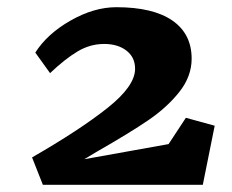

<svg xmlns="http://www.w3.org/2000/svg" viewBox="-20 -865 644 533"><path d="M355 -674Q355 -706 331 -724.5Q307 -743 269 -743Q230 -743 195 -722Q160 -701 119 -662L78 -719Q111 -771 176 -808Q241 -845 303 -845Q405 -845 458.5 -808Q512 -771 512 -702Q512 -653 478 -610Q444 -567 392 -531.5Q340 -496 249 -444L214 -423L448 -465L496 -538L576 -516L543 -352H99L69 -428Q201 -504 278 -565Q355 -626 355 -674Z"/></svg>

Font: Martel Heavy
Style: Regular
Weight: 900
Designer: Dan Reynolds
Foundry: Dan Reynolds
Version: Version 1.001; ttfautohint (v1.1) -l 5 -r 5 -G 72 -x 0 -D la